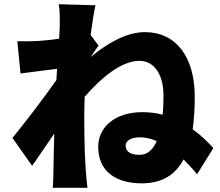

<svg xmlns="http://www.w3.org/2000/svg" viewBox="-20 -837 1040 909"><path d="M642 -104C606 -104 575 -114 575 -148C575 -174 606 -187 642 -187C668 -187 695 -181 722 -169C704 -128 678 -104 642 -104ZM409 -671C417 -731 425 -781 432 -812L258 -817C264 -783 263 -751 263 -720C263 -710 262 -685 260 -654C223 -648 187 -645 160 -643C119 -641 94 -641 62 -642L77 -489C130 -496 199 -505 250 -511L247 -458C188 -373 95 -253 39 -184L132 -52C159 -89 199 -150 237 -205C235 -142 234 -90 233 -30C233 -14 232 27 230 52H394C391 28 387 -15 386 -33C379 -128 379 -225 379 -300C379 -325 380 -351 381 -379C456 -465 552 -549 640 -549C712 -549 754 -481 754 -386C754 -353 753 -322 750 -294C720 -302 688 -306 654 -306C524 -306 445 -235 445 -142C445 -23 532 31 651 31C749 31 811 -11 849 -82C871 -60 893 -37 913 -12L990 -136C962 -167 930 -198 892 -225C899 -272 902 -324 902 -379C902 -569 812 -685 666 -685C576 -685 483 -628 409 -567C423 -587 437 -609 447 -621Z"/></svg>

Font: GenEiGothic-pro-Heavy
Style: Bold
Weight: 900
Designer: Ryoko NISHIZUKA (kana & ideographs); Paul D. Hunt (Latin, Greek & Cyrillic); Wenlong ZHANG (bopomofo); Sandoll Communica
Foundry: Adobe Systems Incorporated; o_tamon
Version: Version 1.000.140830